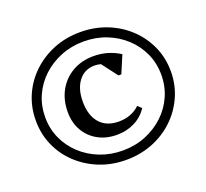

<svg xmlns="http://www.w3.org/2000/svg" viewBox="-124 -855 1096 1020"><g transform="rotate(-20 424.5 -345.0)"><path d="M425 16Q344 16 275 -11.5Q206 -39 153.5 -88Q101 -137 72 -202.5Q43 -268 43 -344Q43 -420 72 -486Q101 -552 153.5 -601.5Q206 -651 275 -678.5Q344 -706 425 -706Q505 -706 574.5 -678.5Q644 -651 696 -602Q748 -553 777.5 -487.5Q807 -422 807 -346Q807 -270 777.5 -204Q748 -138 696 -88.5Q644 -39 574.5 -11.5Q505 16 425 16ZM425 -37Q494 -37 553.5 -61Q613 -85 658 -127Q703 -169 728 -225Q753 -281 753 -346Q753 -411 728 -466.5Q703 -522 658 -564Q613 -606 553.5 -629.5Q494 -653 425 -653Q356 -653 296 -629Q236 -605 191 -563Q146 -521 121 -465Q96 -409 96 -344Q96 -279 121 -223.5Q146 -168 191 -126Q236 -84 296 -60.5Q356 -37 425 -37ZM424 -126Q363 -126 316.5 -152Q270 -178 244 -223.5Q218 -269 218 -329Q218 -397 247 -449.5Q276 -502 328 -532Q380 -562 447 -562Q529 -562 596 -519L554 -420H538L471 -508Q455 -513 436 -513Q379 -513 345.5 -469.5Q312 -426 312 -354Q312 -275 350 -232Q388 -189 457 -189Q529 -189 576 -234L597 -214Q570 -172 524.5 -149Q479 -126 424 -126Z"/></g></svg>

Font: Platypi
Style: Regular
Weight: 400
Designer: David Sargent
Foundry: Bolt Cutter Type
Version: Version 1.200; ttfautohint (v1.8.4.7-5d5b)